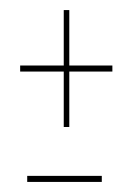

<svg xmlns="http://www.w3.org/2000/svg" viewBox="-20 -468 274 381"><path d="M106.5 -216H117.5V-326H203V-338H117.5V-448H106.5V-338H20V-326H106.5ZM34 -107H182V-119H34Z"/></svg>

Font: Anybody SemiExpanded Thin
Style: Regular
Weight: 250
Width: 6
Version: Version 1.113;gftools[0.9.25]